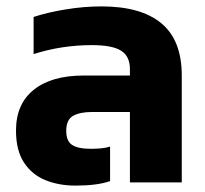

<svg xmlns="http://www.w3.org/2000/svg" viewBox="-20 -570 642 600"><path d="M216 10Q164 10 122 -7Q80 -24 55 -62Q30 -100 30 -162Q30 -245 85.5 -289.5Q141 -334 242 -334H386V-354Q386 -394 358.5 -411.5Q331 -429 267 -429Q220 -429 174.5 -422Q129 -415 85 -401V-517Q127 -531 184.5 -540.5Q242 -550 297 -550Q421 -550 484.5 -497Q548 -444 548 -334V0H386V-220H267Q230 -220 208.5 -208Q187 -196 187 -161Q187 -129 205.5 -117Q224 -105 264 -105Q281 -105 296.5 -106.5Q312 -108 324 -112V-4Q284 10 216 10Z"/></svg>

Font: Kanit SemiBold
Style: Regular
Weight: 600
Designer: Katatrad Team
Foundry: CadsonDemak
Version: Version 2.000; ttfautohint (v1.8.3)